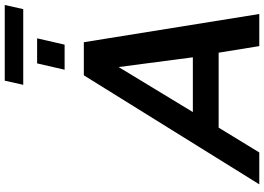

<svg xmlns="http://www.w3.org/2000/svg" viewBox="-168 -918 1086 789"><g transform="rotate(-90 374.5 -523.0)"><path d="M732 -970 749 -1046H438L421 -970ZM586 -800 612 -913H509L483 -800ZM712 0 596 -721H460L12 0H143L245 -167H553L580 0ZM534 -273H309L494 -578Z"/></g></svg>

Font: Perun SemiBold Italic
Style: Regular
Weight: 400
Italic angle: -12°
Foundry: Copyright (c) Stefan Peev, Context Ltd, 2016
Version: Version 1.026